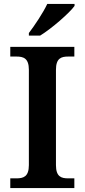

<svg xmlns="http://www.w3.org/2000/svg" viewBox="-20 -951 428 971"><path d="M126 -771H183C242 -807 332 -886 357 -921V-931H219C198 -886 155 -822 126 -784ZM32 0H356V-49H325C290 -49 263 -57 263 -116V-598C263 -657 290 -665 325 -665H356V-714H32V-665H63C98 -665 126 -657 126 -598V-116C126 -57 98 -49 63 -49H32Z"/></svg>

Font: Noto Serif Semi
Style: Regular
Weight: 600
Designer: Monotype Design Team
Foundry: Monotype Imaging Inc.
Version: Version 1.002